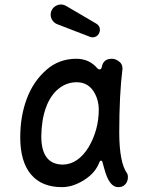

<svg xmlns="http://www.w3.org/2000/svg" viewBox="-20 -794 640 830"><path d="M252.5 -82.5Q317.5 -84 363.5 -158.5Q407 -233 407 -321Q407 -358 390 -390Q364 -438.5 311.5 -438.5Q267 -438.5 231.5 -409Q196 -379 178 -327Q159.5 -275.5 158.5 -205Q158.5 -82.5 252.5 -82.5ZM490.5 15Q452 15 431 -64L422.5 -94.5Q421 -99.5 416 -99.5Q412 -99.5 409.5 -92.5Q393 -47 344 -16Q295 15 248 15Q160 15 114 -40Q67.5 -95 67.5 -200.5Q67.5 -292 96 -367.5Q124 -442.5 180 -491.5Q234.5 -540 310.5 -540Q366.5 -539.5 400.5 -499Q405 -494 411 -494Q417.5 -494 420 -504Q426 -540 464 -540Q481 -540 498 -525.5Q509.5 -515.5 509.5 -496.5Q502.5 -441 499 -371.8Q495.5 -302.5 495.5 -219Q496 -91.5 529 -45Q533 -39.5 533 -28.5Q533 -5.5 516.5 7.5Q507 15 490.5 15ZM380.5 -632.5Q375 -632.5 368.5 -635L227 -689.5Q214 -695 206.5 -706.2Q199 -717.5 199 -730.5Q199 -742.5 205.5 -753.5Q212 -763.5 222.2 -769Q232.5 -774.5 243.5 -774.5Q255 -774.5 265.5 -768.5L396 -692Q412 -682.5 412 -664.5Q412 -657.5 408 -649.5Q404 -641.5 396.5 -637Q389 -632.5 380.5 -632.5Z"/></svg>

Font: Maple Mono SC NF
Style: Regular
Weight: 400
Designer: subframe7536
Version: Version 4.2; ttfautohint (v1.8.4.7-5d5b-dirty);Nerd Fonts 6.